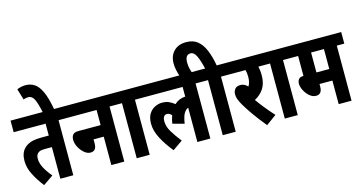

<svg xmlns="http://www.w3.org/2000/svg" viewBox="-90 -1304 3266 1731"><g transform="rotate(-15 1543.0 -439.0)"><path d="M419 -514V0H298V-295H237Q205 -295 190 -290.5Q175 -286 164 -275Q155 -266 151.5 -253.5Q148 -241 148 -226Q148 -187 169.5 -144Q191 -101 236 -47L142 18Q93 -45 60 -109.5Q27 -174 27 -238Q27 -312 67 -352Q92 -378 130.5 -390.5Q169 -403 241 -403H298V-514H0V-622H488V-514Z M301 -615Q282 -707 262.5 -746Q243 -785 209 -785Q184 -785 163 -776L132 -879Q171 -896 213 -896Q257 -896 293.5 -873Q330 -850 358.5 -789.5Q387 -729 407 -615Z M476 -622H965V-514H895V0H774V-265H679V-227Q679 -157 623 -157Q593 -157 564.5 -181.5Q536 -206 518 -241Q500 -276 500 -308Q500 -337 514 -355Q528 -373 568 -373H774V-514H476Z M1132 -514V0H1011V-514H953V-622H1202V-514Z M1190 -514V-622H1768V-514H1698V0H1577V-320Q1557 -314 1538.5 -286.5Q1520 -259 1509 -189L1401 -218Q1408 -259 1420 -292Q1400 -315 1378 -315Q1356 -315 1346.5 -299Q1337 -283 1337 -260Q1337 -209 1366.5 -159.5Q1396 -110 1444 -49L1351 16Q1291 -57 1253.5 -129Q1216 -201 1216 -266Q1216 -324 1238 -358.5Q1260 -393 1293 -409Q1326 -425 1359 -425Q1395 -425 1421.5 -414Q1448 -403 1475 -381Q1516 -420 1577 -424V-514Z M1577 -615Q1567 -644 1560 -676Q1553 -708 1553 -739Q1553 -810 1595.5 -853Q1638 -896 1711 -896Q1776 -896 1817 -862.5Q1858 -829 1883.5 -768Q1909 -707 1924 -622H2005V-514H1935V0H1814V-514H1756V-622H1816Q1798 -699 1777 -743.5Q1756 -788 1723 -788Q1673 -788 1673 -716Q1673 -686 1679 -661.5Q1685 -637 1692 -615Z M2320 -54 2224 16Q2163 -58 2120.5 -118.5Q2078 -179 2052 -224Q2034 -255 2025 -279.5Q2016 -304 2016 -326Q2016 -354 2032 -375Q2048 -396 2085 -396Q2121 -396 2151 -364Q2172 -396 2172 -449Q2172 -485 2164 -514H1993V-622H2347V-514H2284Q2288 -498 2290.5 -477.5Q2293 -457 2293 -431Q2293 -356 2261.5 -308Q2230 -260 2176 -232Q2203 -193 2241.5 -145.5Q2280 -98 2320 -54Z M2514 -514V0H2393V-514H2335V-622H2584V-514Z M3016 -514V0H2896V-220H2776V-197Q2776 -125 2720 -125Q2688 -125 2660 -149Q2632 -173 2614.5 -207Q2597 -241 2597 -270Q2597 -294 2609.5 -311Q2622 -328 2655 -328V-514H2572V-622H3086V-514ZM2896 -514H2776V-328H2896Z"/></g></svg>

Font: Noto Sans ExtraCondensed
Style: Bold
Weight: 700
Width: 2
Designer: Monotype Design Team
Foundry: Monotype Imaging Inc.
Version: Version 2.013; ttfautohint (v1.8.4.7-5d5b)